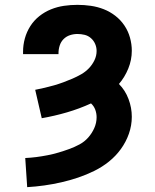

<svg xmlns="http://www.w3.org/2000/svg" viewBox="-20 -763 640 791"><path d="M92 8 84 -112Q107 -113 130 -116Q153 -119 176 -123.5Q199 -128 221 -134.5Q243 -141 265 -149Q287 -157 307.5 -168Q328 -179 343.5 -196.5Q359 -214 368.5 -235.5Q378 -257 378 -280Q378 -296 372.5 -311Q367 -326 355 -337Q307 -315 255.5 -300Q204 -285 152 -276L125 -393Q145 -397 164.5 -401.5Q184 -406 203 -411.5Q222 -417 241 -424Q260 -431 278.5 -439Q297 -447 314.5 -457Q332 -467 346 -481.5Q360 -496 369 -514.5Q378 -533 378 -553Q378 -568 372 -582Q366 -596 354.5 -606Q343 -616 328.5 -619.5Q314 -623 299 -623Q283 -623 268 -618Q253 -613 242 -602Q231 -591 226 -575.5Q221 -560 221 -544V-540H75V-550Q75 -578 82.5 -605Q90 -632 105 -655.5Q120 -679 142 -696.5Q164 -714 190 -724.5Q216 -735 243.5 -739Q271 -743 299 -743Q327 -743 354.5 -739Q382 -735 407.5 -725Q433 -715 455 -698Q477 -681 492.5 -658Q508 -635 515.5 -608Q523 -581 523 -554Q523 -516 508.5 -480.5Q494 -445 470 -417Q496 -391 509.5 -355Q523 -319 523 -282Q523 -246 511 -212Q499 -178 478 -149Q457 -120 429 -97.5Q401 -75 368.5 -59Q336 -43 302 -31.5Q268 -20 233 -12Q198 -4 162.5 1Q127 6 92 8Z"/></svg>

Font: Iosevka Aile Heavy
Style: Regular
Weight: 900
Designer: Belleve Invis
Foundry: Belleve Invis
Version: Version 31.1.0; ttfautohint (v1.8.4)